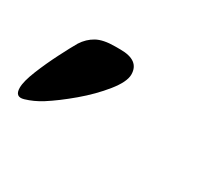

<svg xmlns="http://www.w3.org/2000/svg" viewBox="-109 -755 387 341"><g transform="rotate(30 85.0 -584.5)"><path d="M-60 -518Q-60 -531 -50.5 -554.5Q-41 -578 -29 -601.5Q-17 -625 -10 -637Q-1 -651 12.5 -658.5Q26 -666 50 -666H61Q100 -666 100 -637Q100 -622 81.5 -599Q63 -576 37.5 -554.5Q12 -533 -10 -519Q-26 -509 -43 -504Q-60 -499 -60 -518Z"/></g></svg>

Font: Goldman
Style: Regular
Weight: 400
Designer: Jaikishan Patel
Version: Version 1.000; ttfautohint (v1.8.3)